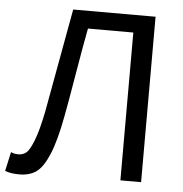

<svg xmlns="http://www.w3.org/2000/svg" viewBox="-53 -784 809 848"><g transform="rotate(5 351.5 -360.0)"><path d="M63.5 12.7Q24.4 12.7 0 2.9L18.6 -82Q33.2 -75.2 50.8 -75.2Q72.3 -75.2 86.9 -87.4Q101.6 -99.6 119.1 -144.5Q136.7 -189.5 153.3 -272.5Q155.3 -284.2 237.3 -733.4H602.5V0H510.7V-655.3H309.6Q295.9 -585 273.9 -454.1Q252 -323.2 240.2 -261.7Q219.7 -151.4 194.3 -90.8Q168.9 -30.3 139.2 -8.8Q109.4 12.7 63.5 12.7Z"/></g></svg>

Font: GenYoGothic TW TTF Regular
Style: Regular
Weight: 400
Version: Version 1.300